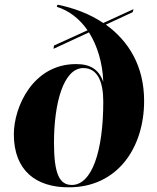

<svg xmlns="http://www.w3.org/2000/svg" viewBox="-20 -788 671 818"><path d="M274 10C480 10 594 -158 594 -358C594 -508 527 -614 431 -683L545 -736L549 -749L420 -690C362 -729 295 -754 225 -768L222 -759C274 -743 319 -708 353 -659L210 -594L208 -580L359 -650C395 -593 417 -520 420 -440C401 -490 368 -515 304 -515C120 -515 39 -332 39 -216C39 -61 134 11 274 10ZM286 0C233 0 210 -48 210 -180C210 -348 250 -498 335 -498C395 -498 420 -441 420 -355C420 -142 371 0 286 0Z"/></svg>

Font: Noto Serif Display ExtraBold
Style: Italic
Weight: 800
Italic angle: -12°
Designer: Monotype Design Team
Foundry: Monotype Imaging Inc.
Version: Version 2.009